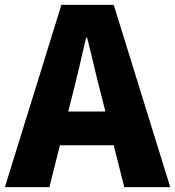

<svg xmlns="http://www.w3.org/2000/svg" viewBox="-28 -725 716 785"><path d="M251 -269 267 -332C286 -406 306 -493 324 -571H328C348 -495 367 -406 387 -332L403 -269ZM-8 40H174L217 -131H437L480 40H668L437 -705H223Z"/></svg>

Font: コーポレート・ロゴ ver3 Bold
Style: Regular
Weight: 700
Designer: [KANA_main] LOGOTYPE.JP [Source Han Sans] Ryoko NISHIZUKA 西塚涼子 (kana, bopomofo & ideographs); Paul D. Hunt (Latin, Greek
Version: Version 12.001;FEAKit 1.0